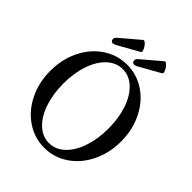

<svg xmlns="http://www.w3.org/2000/svg" viewBox="-236 -979 1126 1126"><g transform="rotate(45 326.5 -416.5)"><path d="M179.2 -704.1Q165 -704.1 161.4 -718.3Q157.7 -732.4 172.9 -745.1L290 -844.2Q297.4 -850.6 310.8 -837.2Q324.2 -823.7 331.3 -806.4Q338.4 -789.1 331.1 -785.2L196.8 -710Q183.1 -704.1 179.2 -704.1ZM356 -704.1Q341.8 -704.1 338.4 -718.3Q335 -732.4 350.1 -745.1L466.8 -844.2Q474.1 -850.6 487.5 -837.2Q501 -823.7 508.1 -806.4Q515.1 -789.1 507.8 -785.2L374 -710Q360.4 -704.1 356 -704.1ZM327.1 13.2Q245.6 13.2 178 -32.5Q110.4 -78.1 71.8 -157.2Q33.2 -236.3 33.2 -332Q33.2 -427.2 71.8 -506.1Q110.4 -585 178 -630.4Q245.6 -675.8 327.1 -675.8Q408.2 -675.8 475.6 -630.4Q543 -585 581.5 -506.1Q620.1 -427.2 620.1 -332Q620.1 -236.3 581.5 -157.2Q543 -78.1 475.6 -32.5Q408.2 13.2 327.1 13.2ZM327.1 -25.9Q380.4 -25.9 423.1 -65.4Q465.8 -105 490 -175.3Q514.2 -245.6 514.2 -333Q514.2 -420.4 490 -490.5Q465.8 -560.5 423.1 -599.9Q380.4 -639.2 327.1 -639.2Q273.4 -639.2 230.7 -599.6Q188 -560.1 164.1 -490.2Q140.1 -420.4 140.1 -333Q140.1 -245.6 164.1 -175.5Q188 -105.5 230.7 -65.7Q273.4 -25.9 327.1 -25.9Z"/></g></svg>

Font: Junicode SmCond Medium
Style: Regular
Weight: 500
Width: 4
Designer: Peter S. Baker
Version: Version 2.206